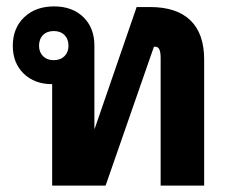

<svg xmlns="http://www.w3.org/2000/svg" viewBox="-20 -580 720 600"><path d="M618 -394V0H482V-398Q482 -417 478 -425.5Q474 -434 465 -434H461L310 0H143V-317Q88 -317 54 -350Q20 -383 20 -437Q20 -492 55.5 -526Q91 -560 149 -560Q206 -560 240.5 -526.5Q275 -493 275 -437V-178H276L407 -558H449Q532 -558 575 -516.5Q618 -475 618 -394ZM148 -392Q169 -392 181.5 -404.5Q194 -417 194 -437Q194 -458 181.5 -470.5Q169 -483 148 -483Q127 -483 114.5 -470.5Q102 -458 102 -437Q102 -417 114.5 -404.5Q127 -392 148 -392Z"/></svg>

Font: Stavian Bold
Style: Bold
Weight: 700
Version: Version 1.000; ttfautohint (v1.6)